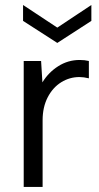

<svg xmlns="http://www.w3.org/2000/svg" viewBox="-20 -742 392 762"><path d="M74.1 -500H143.1L148.3 -415.1Q172.3 -454.6 211.2 -479.3Q250.1 -504 296.2 -504Q316.4 -504 332.7 -500V-431.2Q312.2 -436.2 295.2 -436.2Q256.4 -436.2 223 -415.6Q189.6 -394.9 169.3 -355.8Q149.1 -316.6 149.1 -264.6V0H74.1ZM71.5 -659.1V-722.2L207.4 -632.4L342.6 -722.2V-659.1L207.4 -571.6Z"/></svg>

Font: AF Albert Sans Medium
Style: Regular
Weight: 500
Designer: Andreas Rasmussen
Foundry: a.Foundry
Version: Version 1.300;Glyphs 3.2 (3231)